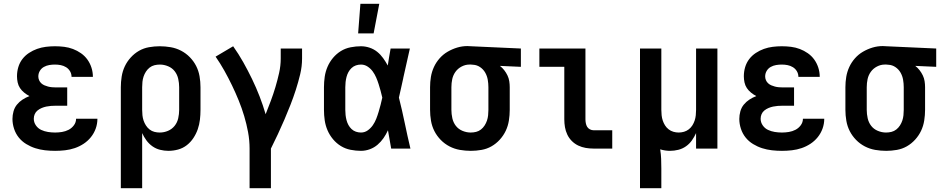

<svg xmlns="http://www.w3.org/2000/svg" viewBox="-20 -787 4990 1017"><path d="M272 12Q245 12 218.5 9Q192 6 167 -2Q142 -10 119 -24Q96 -38 79.5 -58.5Q63 -79 54.5 -105Q46 -131 46 -157Q46 -177 51.5 -197Q57 -217 69.5 -232.5Q82 -248 99.5 -259.5Q117 -271 136 -278Q121 -286 108 -296.5Q95 -307 86 -320.5Q77 -334 73.5 -350.5Q70 -367 70 -383Q70 -408 77 -431.5Q84 -455 98.5 -474Q113 -493 133.5 -506.5Q154 -520 176.5 -528Q199 -536 223 -539Q247 -542 271 -542Q296 -542 320 -539Q344 -536 366.5 -527.5Q389 -519 409 -505Q429 -491 443 -471.5Q457 -452 464.5 -428.5Q472 -405 472 -381V-380H359Q359 -396 351 -409.5Q343 -423 330 -431Q317 -439 302 -442Q287 -445 271 -445Q256 -445 241 -442.5Q226 -440 212.5 -432.5Q199 -425 191 -411.5Q183 -398 183 -382Q183 -372 187 -362.5Q191 -353 198.5 -346Q206 -339 215.5 -335Q225 -331 234.5 -328.5Q244 -326 254.5 -325Q265 -324 275 -324H336V-227H275Q262 -227 249.5 -226Q237 -225 225 -222.5Q213 -220 201 -215Q189 -210 179 -202Q169 -194 164 -182.5Q159 -171 159 -158Q159 -139 170 -123Q181 -107 198 -99Q215 -91 234 -88Q253 -85 272 -85Q290 -85 308.5 -88Q327 -91 343.5 -99.5Q360 -108 371.5 -123.5Q383 -139 383 -158H496Q496 -131 487 -106Q478 -81 461.5 -60.5Q445 -40 423 -25.5Q401 -11 376 -2.5Q351 6 324.5 9Q298 12 272 12Z M620 210V-325Q620 -353 624.5 -381.5Q629 -410 641 -435.5Q653 -461 672.5 -482.5Q692 -504 716.5 -518Q741 -532 769.5 -537Q798 -542 826 -542Q855 -542 884 -537Q913 -532 939 -518.5Q965 -505 985.5 -484Q1006 -463 1019 -437.5Q1032 -412 1037 -383Q1042 -354 1042 -325V-205Q1042 -179 1039 -153Q1036 -127 1027.5 -102.5Q1019 -78 1004.5 -56Q990 -34 969.5 -18Q949 -2 923.5 5Q898 12 872 12Q850 12 828 6.5Q806 1 787.5 -12Q769 -25 755.5 -43.5Q742 -62 733 -82V210ZM826 -85Q849 -85 870 -94Q891 -103 905 -120.5Q919 -138 924 -160.5Q929 -183 929 -205V-325Q929 -347 924 -369.5Q919 -392 905.5 -409.5Q892 -427 870.5 -436Q849 -445 827 -445Q812 -445 798 -441.5Q784 -438 772.5 -429Q761 -420 753 -407.5Q745 -395 740.5 -381.5Q736 -368 734.5 -353.5Q733 -339 733 -325V-205Q733 -191 734.5 -176.5Q736 -162 740.5 -148.5Q745 -135 753 -122.5Q761 -110 772.5 -101Q784 -92 798 -88.5Q812 -85 826 -85Z M1302 210V0Q1302 -44 1294 -87Q1286 -130 1273.5 -172Q1261 -214 1244.5 -254.5Q1228 -295 1209 -334.5Q1190 -374 1168.5 -412.5Q1147 -451 1122 -487L1215 -542Q1244 -501 1268.5 -457.5Q1293 -414 1315 -368.5Q1337 -323 1355 -276.5Q1373 -230 1387 -182Q1401 -217 1414.5 -253Q1428 -289 1439 -326Q1450 -363 1458.5 -401Q1467 -439 1467 -477V-530H1580V-477Q1580 -435 1570 -393.5Q1560 -352 1547 -311.5Q1534 -271 1518.5 -231.5Q1503 -192 1486.5 -153.5Q1470 -115 1452 -76.5Q1434 -38 1415 0V210Z M1892 12Q1865 12 1837 6.5Q1809 1 1785.5 -13.5Q1762 -28 1744 -49.5Q1726 -71 1715 -96.5Q1704 -122 1700 -149.5Q1696 -177 1696 -205V-325Q1696 -353 1700 -380.5Q1704 -408 1715 -433.5Q1726 -459 1744 -480.5Q1762 -502 1785.5 -516.5Q1809 -531 1837 -536.5Q1865 -542 1892 -542Q1915 -542 1937.5 -534.5Q1960 -527 1978 -512.5Q1996 -498 2009.5 -479Q2023 -460 2034 -440Q2037 -462 2041 -484.5Q2045 -507 2049 -530H2151Q2142 -491 2133.5 -452Q2125 -413 2116 -374V-373Q2110 -347 2104.5 -321Q2099 -295 2093 -270Q2110 -203 2124 -135Q2138 -67 2154 0H2052Q2048 -24 2043.5 -48.5Q2039 -73 2035 -97Q2025 -75 2011.5 -55.5Q1998 -36 1980 -20.5Q1962 -5 1939 3.5Q1916 12 1892 12ZM1892 -85Q1912 -85 1928 -96.5Q1944 -108 1955 -124Q1966 -140 1973 -158Q1980 -176 1985.5 -194.5Q1991 -213 1996 -232Q2001 -251 2005 -270Q2001 -288 1996 -306Q1991 -324 1985.5 -341.5Q1980 -359 1972.5 -376.5Q1965 -394 1954 -409Q1943 -424 1927 -434.5Q1911 -445 1892 -445Q1878 -445 1865 -440.5Q1852 -436 1842 -426.5Q1832 -417 1825.5 -405Q1819 -393 1815.5 -379.5Q1812 -366 1810.5 -352.5Q1809 -339 1809 -325V-205Q1809 -191 1810.5 -177.5Q1812 -164 1815.5 -150.5Q1819 -137 1825.5 -125Q1832 -113 1842 -103.5Q1852 -94 1865 -89.5Q1878 -85 1892 -85Z M1877 -610 1889 -767H1989L1959 -610Z M2474 12Q2445 12 2416 7Q2387 2 2361 -11.5Q2335 -25 2314.5 -46Q2294 -67 2281 -92.5Q2268 -118 2263 -147Q2258 -176 2258 -205V-325Q2258 -353 2262.5 -380Q2267 -407 2278.5 -432Q2290 -457 2308.5 -478Q2327 -499 2351 -513Q2375 -527 2401.5 -535Q2428 -543 2456 -543Q2461 -543 2465.5 -542.5Q2470 -542 2475 -542L2739 -530V-433L2628 -438Q2641 -428 2651 -415Q2661 -402 2668 -387.5Q2675 -373 2677.5 -357Q2680 -341 2680 -325V-205Q2680 -177 2675.5 -148.5Q2671 -120 2659 -94.5Q2647 -69 2627.5 -47.5Q2608 -26 2583.5 -12Q2559 2 2530.5 7Q2502 12 2474 12ZM2473 -85Q2488 -85 2502 -88.5Q2516 -92 2527.5 -101Q2539 -110 2547 -122.5Q2555 -135 2559.5 -148.5Q2564 -162 2565.5 -176.5Q2567 -191 2567 -205V-325Q2567 -345 2563.5 -365Q2560 -385 2550 -402.5Q2540 -420 2523 -431.5Q2506 -443 2486 -444L2475 -445H2466Q2445 -445 2425 -434.5Q2405 -424 2392.5 -406.5Q2380 -389 2375.5 -368Q2371 -347 2371 -325V-205Q2371 -183 2376 -160.5Q2381 -138 2394.5 -120.5Q2408 -103 2429.5 -94Q2451 -85 2473 -85Z M3223 0H3124Q3103 0 3082.5 -3.5Q3062 -7 3043 -16Q3024 -25 3009 -40Q2994 -55 2985 -74Q2976 -93 2972.5 -113.5Q2969 -134 2969 -155V-433H2837V-530H3081V-155Q3081 -145 3083 -134.5Q3085 -124 3090 -115.5Q3095 -107 3104.5 -102Q3114 -97 3124 -97H3223Z M3370 210V-530H3483V-205Q3483 -191 3484.5 -176.5Q3486 -162 3490.5 -148.5Q3495 -135 3502.5 -123Q3510 -111 3521.5 -102Q3533 -93 3547 -89Q3561 -85 3575 -85Q3589 -85 3603 -89Q3617 -93 3628.5 -102Q3640 -111 3647.5 -123Q3655 -135 3659.5 -148.5Q3664 -162 3665.5 -176.5Q3667 -191 3667 -205V-530H3780V0H3667V-82Q3658 -62 3645 -43.5Q3632 -25 3613.5 -12Q3595 1 3573 6.5Q3551 12 3529 12Q3516 12 3503 10Q3490 8 3477 4Q3481 29 3482 54.5Q3483 80 3483 105V210Z M4122 12Q4095 12 4068.5 9Q4042 6 4017 -2Q3992 -10 3969 -24Q3946 -38 3929.5 -58.5Q3913 -79 3904.5 -105Q3896 -131 3896 -157Q3896 -177 3901.5 -197Q3907 -217 3919.5 -232.5Q3932 -248 3949.5 -259.5Q3967 -271 3986 -278Q3971 -286 3958 -296.5Q3945 -307 3936 -320.5Q3927 -334 3923.5 -350.5Q3920 -367 3920 -383Q3920 -408 3927 -431.5Q3934 -455 3948.5 -474Q3963 -493 3983.5 -506.5Q4004 -520 4026.5 -528Q4049 -536 4073 -539Q4097 -542 4121 -542Q4146 -542 4170 -539Q4194 -536 4216.5 -527.5Q4239 -519 4259 -505Q4279 -491 4293 -471.5Q4307 -452 4314.5 -428.5Q4322 -405 4322 -381V-380H4209Q4209 -396 4201 -409.5Q4193 -423 4180 -431Q4167 -439 4152 -442Q4137 -445 4121 -445Q4106 -445 4091 -442.5Q4076 -440 4062.5 -432.5Q4049 -425 4041 -411.5Q4033 -398 4033 -382Q4033 -372 4037 -362.5Q4041 -353 4048.5 -346Q4056 -339 4065.5 -335Q4075 -331 4084.5 -328.5Q4094 -326 4104.5 -325Q4115 -324 4125 -324H4186V-227H4125Q4112 -227 4099.5 -226Q4087 -225 4075 -222.5Q4063 -220 4051 -215Q4039 -210 4029 -202Q4019 -194 4014 -182.5Q4009 -171 4009 -158Q4009 -139 4020 -123Q4031 -107 4048 -99Q4065 -91 4084 -88Q4103 -85 4122 -85Q4140 -85 4158.5 -88Q4177 -91 4193.5 -99.5Q4210 -108 4221.5 -123.5Q4233 -139 4233 -158H4346Q4346 -131 4337 -106Q4328 -81 4311.5 -60.5Q4295 -40 4273 -25.5Q4251 -11 4226 -2.5Q4201 6 4174.5 9Q4148 12 4122 12Z M4674 12Q4645 12 4616 7Q4587 2 4561 -11.5Q4535 -25 4514.5 -46Q4494 -67 4481 -92.5Q4468 -118 4463 -147Q4458 -176 4458 -205V-325Q4458 -353 4462.5 -380Q4467 -407 4478.5 -432Q4490 -457 4508.5 -478Q4527 -499 4551 -513Q4575 -527 4601.5 -535Q4628 -543 4656 -543Q4661 -543 4665.5 -542.5Q4670 -542 4675 -542L4939 -530V-433L4828 -438Q4841 -428 4851 -415Q4861 -402 4868 -387.5Q4875 -373 4877.5 -357Q4880 -341 4880 -325V-205Q4880 -177 4875.5 -148.5Q4871 -120 4859 -94.5Q4847 -69 4827.5 -47.5Q4808 -26 4783.5 -12Q4759 2 4730.5 7Q4702 12 4674 12ZM4673 -85Q4688 -85 4702 -88.5Q4716 -92 4727.5 -101Q4739 -110 4747 -122.5Q4755 -135 4759.5 -148.5Q4764 -162 4765.5 -176.5Q4767 -191 4767 -205V-325Q4767 -345 4763.5 -365Q4760 -385 4750 -402.5Q4740 -420 4723 -431.5Q4706 -443 4686 -444L4675 -445H4666Q4645 -445 4625 -434.5Q4605 -424 4592.5 -406.5Q4580 -389 4575.5 -368Q4571 -347 4571 -325V-205Q4571 -183 4576 -160.5Q4581 -138 4594.5 -120.5Q4608 -103 4629.5 -94Q4651 -85 4673 -85Z"/></svg>

Font: Lode
Style: Bold
Weight: 700
Monospace: yes
Designer: Belleve Invis
Foundry: Belleve Invis
Version: Version 29.2.0; ttfautohint (v1.8.3)